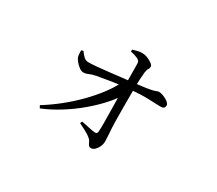

<svg xmlns="http://www.w3.org/2000/svg" viewBox="-113 -803 1225 1082"><g transform="rotate(30 500.0 -261.5)"><path d="M189 -23Q241 -55 292 -95.5Q343 -136 388 -181.5Q433 -227 468.5 -273.5Q504 -320 525 -364L578 -366L576 -321Q554 -279 514 -234Q474 -189 423 -146Q372 -103 314.5 -67Q257 -31 198 -7ZM559 43Q548 43 542.5 35Q537 27 532.5 16.5Q528 6 519 -1Q503 -15 480 -26.5Q457 -38 436 -49L442 -62Q466 -58 491 -52Q516 -46 534 -45Q548 -43 550 -57Q552 -72 552 -109Q552 -146 551 -193.5Q550 -241 549.5 -287.5Q549 -334 549 -370Q549 -389 549 -413Q549 -437 548.5 -461Q548 -485 548 -501Q548 -512 543.5 -517Q539 -522 530 -527Q519 -532 507.5 -535.5Q496 -539 483 -541V-554Q494 -557 509.5 -561.5Q525 -566 541 -566Q560 -566 578.5 -558.5Q597 -551 609.5 -541.5Q622 -532 622 -524Q622 -511 616.5 -504.5Q611 -498 608 -476Q606 -456 604.5 -429.5Q603 -403 603 -382Q603 -360 603 -325.5Q603 -291 603 -252Q603 -213 603.5 -177Q604 -141 605 -117Q607 -86 608.5 -67Q610 -48 610 -30Q610 -12 602.5 4.5Q595 21 583.5 32Q572 43 559 43ZM308 -305Q296 -305 282 -315Q268 -325 256.5 -339Q245 -353 241 -362Q238 -371 237 -383.5Q236 -396 236 -407L249 -411Q263 -391 275.5 -380Q288 -369 305 -369Q326 -369 359.5 -372Q393 -375 432.5 -379.5Q472 -384 510 -388.5Q548 -393 579 -396Q631 -402 660.5 -406.5Q690 -411 704 -415Q718 -419 723.5 -421.5Q729 -424 733 -424Q745 -424 757.5 -419.5Q770 -415 782 -408.5Q794 -402 801.5 -394Q809 -386 809 -378Q809 -368 803 -362Q797 -356 786 -356Q759 -356 709 -358.5Q659 -361 575 -353Q521 -348 469.5 -340Q418 -332 382 -325Q356 -320 340 -312.5Q324 -305 308 -305Z"/></g></svg>

Font: Noto Serif SC ExtraLight
Style: Regular
Weight: 400
Version: Version 2.002-H1;hotconv 1.1.0;makeotfexe 2.6.0